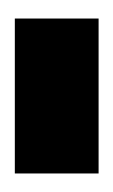

<svg xmlns="http://www.w3.org/2000/svg" viewBox="33 -367 153 259"><g transform="rotate(90 109.5 -237.5)"><path d="M5 -181V-294H214V-181Z"/></g></svg>

Font: Jost* Semi
Style: Regular
Weight: 600
Version: Version 3.7